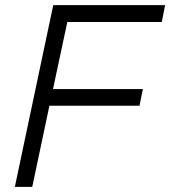

<svg xmlns="http://www.w3.org/2000/svg" viewBox="-20 -730 665 750"><path d="M38 0H106L173 -317H525L538 -382H187L243 -644H612L625 -710H188Z"/></svg>

Font: Geist Light
Style: Italic
Weight: 300
Italic angle: -12°
Designer: Basement.studio, Andrés Briganti, Mateo Zaragoza
Foundry: Basement.studio, Vercel, Andrés Briganti, Guido Ferreyra, Mateo Zaragoza
Version: Version 1.500